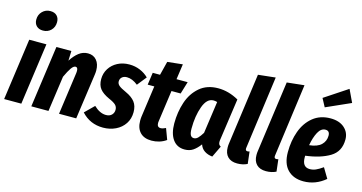

<svg xmlns="http://www.w3.org/2000/svg" viewBox="-85 -1204 3009 1598"><g transform="rotate(15 1419.5 -404.5)"><path d="M228 -531 154 0H6L80 -531ZM93 -709Q93 -751 121 -779Q149 -807 189 -807Q226 -807 246 -786.5Q266 -766 266 -732Q266 -689 238.5 -661.5Q211 -634 170 -634Q134 -634 113.5 -654.5Q93 -675 93 -709Z M685 -427Q685 -410 682 -390L627 0H479L530 -366Q531 -372 531 -383Q531 -414 511 -414Q494 -414 475 -387Q456 -360 431 -306L388 0H240L314 -531H443L440 -447Q470 -494 505 -521Q540 -548 583 -548Q630 -548 657.5 -515.5Q685 -483 685 -427Z M1106 -481 1042 -401Q993 -440 947 -440Q921 -440 905 -426Q889 -412 889 -389Q889 -369 906 -354Q923 -339 970 -318Q1023 -294 1049 -260.5Q1075 -227 1075 -173Q1075 -116 1046.5 -73Q1018 -30 969 -6.5Q920 17 861 17Q749 17 675 -64L753 -141Q805 -91 858 -91Q890 -91 907.5 -109Q925 -127 925 -153Q925 -178 908.5 -194.5Q892 -211 848 -230Q793 -255 768 -286.5Q743 -318 743 -370Q743 -420 768.5 -460.5Q794 -501 838.5 -524.5Q883 -548 940 -548Q989 -548 1032 -530Q1075 -512 1106 -481Z M1296 -152Q1295 -148 1295 -140Q1295 -103 1326 -103Q1344 -103 1370 -116L1405 -22Q1377 -2 1344.5 7.5Q1312 17 1279 17Q1215 17 1180.5 -19Q1146 -55 1146 -119Q1146 -142 1148 -154L1186 -425H1129L1144 -531H1207L1237 -650L1368 -664L1349 -531H1445L1413 -425H1334Z M1882 -499 1832 -149Q1829 -133 1829 -119Q1829 -93 1850 -84L1803 14Q1763 10 1734.5 -9Q1706 -28 1695 -62Q1666 -23 1636 -3Q1606 17 1564 17Q1498 17 1462 -33.5Q1426 -84 1426 -171Q1426 -269 1454.5 -354.5Q1483 -440 1546 -494Q1609 -548 1706 -548Q1795 -548 1882 -499ZM1576 -168Q1576 -128 1585.5 -111Q1595 -94 1615 -94Q1634 -94 1650.5 -111Q1667 -128 1686 -159L1725 -435Q1708 -440 1693 -440Q1636 -440 1606 -357.5Q1576 -275 1576 -168Z M2058 -133Q2057 -129 2057 -123Q2057 -104 2074 -104Q2083 -104 2092 -107L2104 -3Q2066 16 2017 16Q1964 16 1935.5 -13Q1907 -42 1907 -94Q1907 -114 1909 -125L1994 -742L2143 -758Z M2306 -133Q2305 -129 2305 -123Q2305 -104 2322 -104Q2331 -104 2340 -107L2352 -3Q2314 16 2265 16Q2212 16 2183.5 -13Q2155 -42 2155 -94Q2155 -114 2157 -125L2242 -742L2391 -758Z M2837 -409Q2837 -306 2757 -257.5Q2677 -209 2548 -193V-179Q2548 -95 2613 -95Q2640 -95 2665 -106Q2690 -117 2724 -141L2776 -54Q2692 17 2588 17Q2501 17 2451 -34.5Q2401 -86 2401 -185Q2401 -283 2431 -365.5Q2461 -448 2522.5 -498Q2584 -548 2673 -548Q2749 -548 2793 -509Q2837 -470 2837 -409ZM2693 -404Q2693 -446 2656 -446Q2618 -446 2593.5 -400.5Q2569 -355 2557 -286Q2627 -293 2660 -325Q2693 -357 2693 -404ZM2761 -826 2812 -718 2601 -624 2563 -695Z"/></g></svg>

Font: Fira Sans Extra Condensed
Style: Bold Italic
Weight: 700
Width: 3
Italic angle: -8°
Designer: Carrois Corporate & Edenspiekermann AG
Foundry: Carrois Corporate GbR & Edenspiekermann AG
Version: Version 4.203